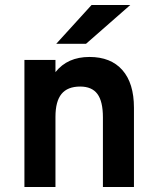

<svg xmlns="http://www.w3.org/2000/svg" viewBox="-20 -752 632 772"><path d="M78.2 0V-511H203V-462Q227.4 -492.7 261.6 -507.9Q295.8 -523 339.8 -523Q425.6 -523 472.1 -470.2Q518.6 -417.4 518.6 -318.6V0H393.8V-280.2Q393.8 -344.4 371.6 -374.2Q349.5 -404 302.4 -404Q251.7 -404 227.3 -374.2Q203 -344.4 203 -282.2V0ZM206.2 -576 348.2 -732H504L326 -576Z"/></svg>

Font: Overpass
Style: Regular
Weight: 400
Designer: Delve Withrington, Dave Bailey, Thomas Jockin
Foundry: Delve Fonts LLC
Version: Version 4.000